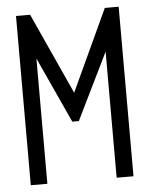

<svg xmlns="http://www.w3.org/2000/svg" viewBox="-48 -664 546 704"><g transform="rotate(-5 225.0 -312.0)"><path d="M37 0V-623H89L225 -324L364 -624H415V0H353V-464L233 -219H209L98 -461V0Z"/></g></svg>

Font: Inconsolata SemiCondensed
Style: Regular
Weight: 400
Width: 4
Monospace: yes
Designer: Raph Levien, Cyreal, Brenton Simpson
Foundry: Raph Levien, Cyreal, Google
Version: Version 3.000; ttfautohint (v1.8.2.53-6de2)